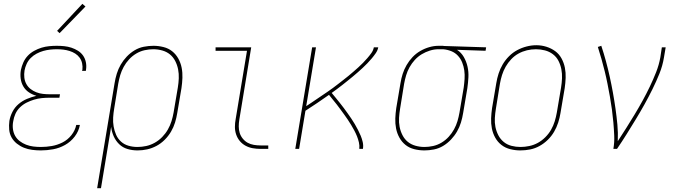

<svg xmlns="http://www.w3.org/2000/svg" viewBox="-20 -777 3540 1002"><path d="M193 8Q170 8 147.5 5Q125 2 105 -6Q85 -14 68 -27.5Q51 -41 40.5 -59.5Q30 -78 28 -100.5Q26 -123 29 -146Q33 -170 45 -193.5Q57 -217 77 -234Q97 -251 121 -261Q145 -271 170 -277Q149 -283 131 -295Q113 -307 102 -325.5Q91 -344 88 -366.5Q85 -389 89 -412Q93 -431 101.5 -450.5Q110 -470 124.5 -485.5Q139 -501 158 -511.5Q177 -522 196.5 -528Q216 -534 236.5 -536Q257 -538 276 -538Q296 -538 315.5 -536Q335 -534 353 -528Q371 -522 387 -512Q403 -502 413.5 -487Q424 -472 428 -453Q432 -434 429 -414Q429 -412 428.5 -410.5Q428 -409 428 -407H408Q409 -408 409 -410Q409 -412 410 -413Q412 -430 408.5 -446.5Q405 -463 395.5 -476Q386 -489 372.5 -497.5Q359 -506 343 -511Q327 -516 310.5 -518Q294 -520 276 -520Q259 -520 241 -518Q223 -516 205.5 -511Q188 -506 171 -497Q154 -488 140.5 -474.5Q127 -461 119 -443.5Q111 -426 108 -409Q105 -390 107 -372Q109 -354 117.5 -338.5Q126 -323 139.5 -312.5Q153 -302 169.5 -295.5Q186 -289 204 -287Q222 -285 241 -285H293L290 -267H238Q218 -267 198 -265Q178 -263 158 -257Q138 -251 119 -241.5Q100 -232 84.5 -217Q69 -202 60.5 -183Q52 -164 49 -144Q45 -124 47.5 -104Q50 -84 59 -68Q68 -52 83 -40.5Q98 -29 116 -22Q134 -15 153.5 -12.5Q173 -10 193 -10Q222 -10 250.5 -15Q279 -20 306 -33.5Q333 -47 352.5 -71.5Q372 -96 378 -125H397Q391 -92 370 -64.5Q349 -37 319.5 -20.5Q290 -4 257.5 2Q225 8 193 8ZM291 -604 278 -616 410 -757 426 -743Z M487 205 578 -343Q582 -368 589.5 -392.5Q597 -417 610 -439.5Q623 -462 641.5 -481.5Q660 -501 682.5 -514.5Q705 -528 730.5 -533Q756 -538 781 -538Q807 -538 833 -531.5Q859 -525 878.5 -509.5Q898 -494 910.5 -471.5Q923 -449 928 -423.5Q933 -398 932 -371Q931 -344 927 -317L905 -187Q901 -162 893.5 -137.5Q886 -113 872.5 -90Q859 -67 839.5 -47.5Q820 -28 796.5 -15.5Q773 -3 748 2.5Q723 8 698 8Q670 8 645 0.5Q620 -7 602 -24.5Q584 -42 573.5 -65.5Q563 -89 560 -115L507 205ZM697 -10Q720 -10 743 -15Q766 -20 787.5 -32Q809 -44 826.5 -62Q844 -80 856 -101Q868 -122 875 -144.5Q882 -167 886 -190L908 -320Q912 -344 913 -368Q914 -392 909.5 -415Q905 -438 894.5 -458.5Q884 -479 867 -493Q850 -507 827 -513.5Q804 -520 780 -520Q758 -520 735 -515Q712 -510 691 -497.5Q670 -485 653.5 -467Q637 -449 625.5 -428Q614 -407 607.5 -385Q601 -363 597 -340L576 -211Q572 -188 570.5 -164Q569 -140 573 -117Q577 -94 586 -73.5Q595 -53 611.5 -38Q628 -23 650.5 -16.5Q673 -10 697 -10Z M1340 0Q1319 0 1299 -3.5Q1279 -7 1261.5 -16.5Q1244 -26 1231.5 -41Q1219 -56 1212.5 -75Q1206 -94 1206 -114.5Q1206 -135 1210 -156L1269 -512H1105V-530H1291L1229 -153Q1226 -135 1226 -117Q1226 -99 1231 -83Q1236 -67 1247 -53.5Q1258 -40 1272.5 -32Q1287 -24 1304.5 -21Q1322 -18 1340 -18H1380V0Z M1521 0 1609 -530H1629L1578 -223Q1592 -232 1606 -241.5Q1620 -251 1634 -260.5Q1648 -270 1662 -279.5Q1676 -289 1690 -298.5Q1704 -308 1717.5 -318Q1731 -328 1744.5 -338.5Q1758 -349 1771.5 -359.5Q1785 -370 1798 -380.5Q1811 -391 1824 -402.5Q1837 -414 1849.5 -425Q1862 -436 1874 -448.5Q1886 -461 1897 -473.5Q1908 -486 1918 -500Q1928 -514 1931 -530H1954Q1951 -514 1941 -499.5Q1931 -485 1920 -472Q1909 -459 1897 -446.5Q1885 -434 1872.5 -422.5Q1860 -411 1847 -399.5Q1834 -388 1820.5 -377Q1807 -366 1793.5 -355Q1780 -344 1766.5 -333.5Q1753 -323 1739 -312.5Q1725 -302 1711 -292Q1722 -279 1732.5 -266Q1743 -253 1753.5 -240Q1764 -227 1774 -213.5Q1784 -200 1794 -186Q1804 -172 1813.5 -158Q1823 -144 1831.5 -129.5Q1840 -115 1848 -99.5Q1856 -84 1862.5 -68.5Q1869 -53 1873 -35.5Q1877 -18 1874 0H1855Q1857 -17 1853 -34Q1849 -51 1843 -66Q1837 -81 1829 -96Q1821 -111 1812.5 -125Q1804 -139 1795 -152.5Q1786 -166 1776.5 -179Q1767 -192 1757.5 -205Q1748 -218 1738 -231Q1728 -244 1717.5 -256.5Q1707 -269 1697 -282Q1666 -260 1635.5 -239.5Q1605 -219 1574 -199L1541 0Z M2195 8Q2168 8 2142 1.5Q2116 -5 2096.5 -20.5Q2077 -36 2064.5 -58.5Q2052 -81 2047 -106.5Q2042 -132 2043 -159Q2044 -186 2048 -213L2070 -343Q2074 -368 2081.5 -391.5Q2089 -415 2102 -437.5Q2115 -460 2133 -479Q2151 -498 2173.5 -511Q2196 -524 2220.5 -531Q2245 -538 2269 -538Q2273 -538 2276 -538Q2279 -538 2283 -538Q2287 -538 2290.5 -538Q2294 -538 2298 -537L2517 -530L2514 -512L2365 -517Q2387 -503 2400.5 -479.5Q2414 -456 2420 -429Q2426 -402 2424.5 -373.5Q2423 -345 2419 -317L2397 -187Q2393 -162 2385.5 -137.5Q2378 -113 2365 -90.5Q2352 -68 2333.5 -48.5Q2315 -29 2292.5 -15.5Q2270 -2 2244.5 3Q2219 8 2195 8ZM2195 -10Q2217 -10 2240 -15Q2263 -20 2284 -32.5Q2305 -45 2321.5 -63Q2338 -81 2349.5 -102Q2361 -123 2367.5 -145Q2374 -167 2378 -190L2400 -320Q2403 -342 2404.5 -365Q2406 -388 2403 -409.5Q2400 -431 2392 -451Q2384 -471 2369.5 -486.5Q2355 -502 2335 -510Q2315 -518 2293 -520H2280Q2277 -520 2274 -520Q2271 -520 2268 -520Q2246 -520 2223.5 -513Q2201 -506 2181 -494Q2161 -482 2145 -464.5Q2129 -447 2117.5 -426.5Q2106 -406 2099.5 -384Q2093 -362 2089 -340L2068 -210Q2064 -186 2062.5 -162Q2061 -138 2065.5 -115Q2070 -92 2080.5 -71.5Q2091 -51 2108 -37Q2125 -23 2148 -16.5Q2171 -10 2195 -10Z M2695 8Q2669 8 2643 1.5Q2617 -5 2597 -20.5Q2577 -36 2564.5 -58.5Q2552 -81 2547 -106.5Q2542 -132 2543 -159Q2544 -186 2548 -213L2570 -343Q2574 -368 2582 -393Q2590 -418 2603.5 -441Q2617 -464 2636.5 -483.5Q2656 -503 2679.5 -515.5Q2703 -528 2728.5 -534.5Q2754 -541 2779 -541Q2806 -541 2831.5 -533Q2857 -525 2877.5 -510Q2898 -495 2910.5 -472Q2923 -449 2928 -423.5Q2933 -398 2932 -371Q2931 -344 2927 -317L2905 -187Q2901 -162 2893 -137Q2885 -112 2871.5 -89Q2858 -66 2838.5 -47Q2819 -28 2795.5 -15Q2772 -2 2746.5 3Q2721 8 2695 8ZM2696 -10Q2719 -10 2742.5 -15Q2766 -20 2787 -31.5Q2808 -43 2826 -61Q2844 -79 2856 -100Q2868 -121 2875 -144Q2882 -167 2886 -190L2908 -320Q2912 -344 2913 -368.5Q2914 -393 2909.5 -416Q2905 -439 2894.5 -459.5Q2884 -480 2865.5 -494Q2847 -508 2824 -514Q2801 -520 2777 -520Q2753 -520 2730 -514.5Q2707 -509 2686 -497.5Q2665 -486 2648 -468Q2631 -450 2619 -429Q2607 -408 2600 -385.5Q2593 -363 2589 -340L2568 -210Q2564 -186 2562.5 -161.5Q2561 -137 2565.5 -114.5Q2570 -92 2580.5 -71.5Q2591 -51 2608.5 -36.5Q2626 -22 2649 -16Q2672 -10 2696 -10Z M3181 0Q3187 -34 3185.5 -69Q3184 -104 3181 -138Q3178 -172 3173.5 -205.5Q3169 -239 3163 -272.5Q3157 -306 3150.5 -339Q3144 -372 3136 -404.5Q3128 -437 3119 -469Q3110 -501 3100 -532L3118 -538Q3131 -499 3142 -458.5Q3153 -418 3162 -377Q3171 -336 3178.5 -294.5Q3186 -253 3192 -211Q3198 -169 3202 -126.5Q3206 -84 3204 -40Q3227 -75 3249 -110Q3271 -145 3292.5 -180.5Q3314 -216 3334 -252.5Q3354 -289 3371.5 -325.5Q3389 -362 3404 -400Q3419 -438 3426 -477L3434 -530H3454L3445 -477Q3438 -434 3421.5 -393Q3405 -352 3385 -311.5Q3365 -271 3343 -231.5Q3321 -192 3297.5 -153.5Q3274 -115 3250 -76.5Q3226 -38 3200 0Z"/></svg>

Font: Iosevka Curly Slab ThObl
Style: Regular
Weight: 100
Italic angle: -9°
Monospace: yes
Designer: Belleve Invis
Foundry: Belleve Invis
Version: Version 11.0.0; ttfautohint (v1.8.3)